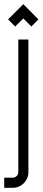

<svg xmlns="http://www.w3.org/2000/svg" viewBox="-59 -762 205 925"><path d="M14.2 -634.3 -20 -668.5 53.3 -741.8 126.2 -668.5 92 -634.3 53.3 -673.1ZM29.2 66.6V-571.4H77.9Q77.9 -571.4 77.9 66.6Q77.9 98.3 55.6 120.6Q33.3 142.9 1.7 142.9H-38.7V94.1Q-38.7 94.1 1.7 94.1Q13.3 94.1 21.2 86.2Q29.2 78.3 29.2 66.6Z"/></svg>

Font: Marapfhont
Style: Book
Weight: 400
Version: Version 0.15